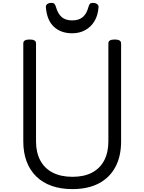

<svg xmlns="http://www.w3.org/2000/svg" viewBox="-20 -1288 998 1327"><path d="M481 19Q401 19 338 -3Q275 -25 231 -68Q187 -111 164 -172Q141 -233 141 -311V-988Q141 -1002 152 -1008.5Q163 -1015 185 -1015Q207 -1015 218 -1008.5Q229 -1002 229 -988V-311Q229 -234 258.5 -179Q288 -124 344.5 -95Q401 -66 481 -66Q561 -66 616 -95Q671 -124 700 -179Q729 -234 729 -311V-988Q729 -1002 740 -1008.5Q751 -1015 773 -1015Q817 -1015 817 -988V-311Q817 -207 777 -133Q737 -59 662 -20Q587 19 481 19ZM479 -1058Q401 -1058 352.5 -1103Q304 -1148 297 -1239Q296 -1251 306 -1259.5Q316 -1268 335 -1268Q351 -1268 357 -1260.5Q363 -1253 367 -1239Q380 -1193 406.5 -1170Q433 -1147 479 -1147Q525 -1147 552 -1170Q579 -1193 591 -1239Q595 -1253 600.5 -1260.5Q606 -1268 622 -1268Q641 -1268 651.5 -1259.5Q662 -1251 661 -1239Q657 -1181 632.5 -1141Q608 -1101 568.5 -1079.5Q529 -1058 479 -1058Z"/></svg>

Font: Playwrite ES
Style: Regular
Weight: 400
Designer: Veronika Burian, José Scaglione
Foundry: TypeTogether
Version: Version 1.002